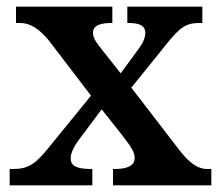

<svg xmlns="http://www.w3.org/2000/svg" viewBox="-20 -556 660 576"><path d="M9 0H257V-49H253C209 -49 192 -59 192 -81C192 -99 205 -121 217 -137L285 -228L346 -151C378 -110 384 -97 384 -82C384 -60 364 -49 324 -49H319V0H614V-49H601C576 -49 551 -64 521 -102L374 -293L478 -422C520 -475 539 -487 578 -487H587V-536H362V-487H365C395 -487 416 -481 416 -457C416 -439 405 -421 389 -400L342 -336L282 -412C266 -432 259 -444 259 -458C259 -474 270 -487 314 -487H317V-536H28V-487H41C71 -487 98 -469 127 -434L253 -269L126 -113C86 -64 66 -49 18 -49H9Z"/></svg>

Font: Noto Serif Gurmukhi SemiBold
Style: Regular
Weight: 600
Designer: Vaibhav Singh and the Monotype Design Team
Foundry: Monotype Imaging Inc.
Version: Version 2.004